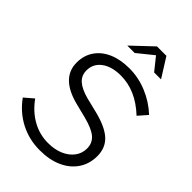

<svg xmlns="http://www.w3.org/2000/svg" viewBox="-269 -1022 1137 1137"><g transform="rotate(45 300.0 -453.0)"><path d="M291 10Q202 10 127 -28.5Q52 -67 -1 -140L55 -188Q101 -124 162.5 -89.5Q224 -55 295 -55Q350 -55 392 -73Q434 -91 458 -123Q482 -155 482 -196Q482 -241 449.5 -269Q417 -297 342 -316L247 -340Q78 -385 78 -512Q78 -572 108.5 -616.5Q139 -661 194 -685Q249 -709 324 -709Q399 -709 471 -679.5Q543 -650 601 -596L552 -540Q443 -643 318 -643Q242 -643 197 -609.5Q152 -576 152 -520Q152 -478 182 -451Q212 -424 276 -407L370 -384Q468 -359 512.5 -317Q557 -275 557 -207Q557 -142 524 -93Q491 -44 431.5 -17Q372 10 291 10ZM219 -795 347 -916H426L502 -795H444L380 -875L281 -795Z"/></g></svg>

Font: Red Hat Display
Style: Italic
Weight: 400
Italic angle: -12°
Designer: Pentagram, MCKL
Foundry: Pentagram, MCKL
Version: Version 1.023; ttfautohint (v1.8.3)